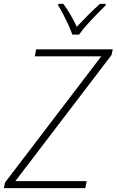

<svg xmlns="http://www.w3.org/2000/svg" viewBox="-29 -968 600 988"><path d="M-9 0 -3 -29 492 -678H150L157 -714H551L545 -685L50 -36H417L410 0ZM343 -790Q336 -812 323.5 -839Q311 -866 297 -893Q283 -920 270 -940L272 -948H297Q317 -922 335 -890Q353 -858 366 -830Q392 -858 424 -890Q456 -922 485 -948H515L514 -940Q494 -920 468 -893.5Q442 -867 417.5 -839.5Q393 -812 378 -790Z"/></svg>

Font: Noto Sans Disp ExtLt
Style: Italic
Weight: 200
Italic angle: -12°
Designer: Monotype Design Team
Foundry: Monotype Imaging Inc.
Version: Version 2.000;GOOG;noto-source:20170915:90ef993387c0